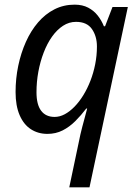

<svg xmlns="http://www.w3.org/2000/svg" viewBox="-20 -566 591 826"><path d="M326 12Q329 -1 334 -20.5Q339 -40 345 -61.5Q351 -83 355 -99H351Q329 -70 304 -45Q279 -20 249.5 -5Q220 10 184 10Q144 10 113 -10Q82 -30 64.5 -70.5Q47 -111 47 -170Q47 -228 58.5 -283Q70 -338 91.5 -386Q113 -434 144 -470Q175 -506 214.5 -526Q254 -546 301 -546Q335 -546 359.5 -533Q384 -520 400.5 -499Q417 -478 427 -453H432L464 -536H530L365 240H278ZM215 -63Q237 -63 258.5 -74.5Q280 -86 300.5 -107Q321 -128 338.5 -156.5Q356 -185 369 -218.5Q382 -252 389.5 -289.5Q397 -327 397 -366Q397 -410 375.5 -441Q354 -472 307 -472Q277 -472 251 -455Q225 -438 204 -408.5Q183 -379 168 -340Q153 -301 145 -257.5Q137 -214 137 -169Q137 -116 157 -89.5Q177 -63 215 -63Z"/></svg>

Font: Noto Sans Display
Style: Italic
Weight: 400
Italic angle: -12°
Designer: Monotype Design Team
Foundry: Monotype Imaging Inc.
Version: Version 2.003